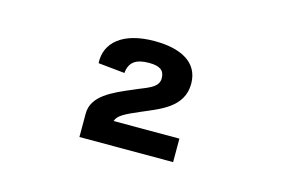

<svg xmlns="http://www.w3.org/2000/svg" viewBox="-50 -932 721 482"><g transform="rotate(15 310.0 -691.0)"><path d="M302 -831.5C220 -831.5 177 -795 180 -741.5L249 -734.5C251.5 -763 268.5 -775 302.5 -775C330.5 -775 343 -766.5 343 -745.5C343 -720 311.5 -713.5 283 -700.5C230.5 -678.5 181.5 -657 181.5 -611V-550H425V-611H254C258.5 -626 275.5 -634.5 314 -651C359 -670.5 418 -690 418 -751.5C418 -808 369 -831.5 302 -831.5Z"/></g></svg>

Font: Monaspace Argon
Style: Bold
Weight: 700
Designer: Riley Cran & the Lettermatic Team
Foundry: Lettermatic
Version: Version 1.000 (Monaspace Argon)